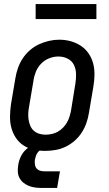

<svg xmlns="http://www.w3.org/2000/svg" viewBox="-20 -737 540 948"><path d="M203 8Q174 8 146.5 2Q119 -4 96 -19Q73 -34 58 -57Q43 -80 36 -106.5Q29 -133 29.5 -162.5Q30 -192 34 -221L56 -351Q60 -376 68.5 -400.5Q77 -425 91.5 -447.5Q106 -470 127 -488.5Q148 -507 172 -518Q196 -529 221.5 -535Q247 -541 272 -541Q302 -541 329 -533.5Q356 -526 379 -511Q402 -496 417.5 -473Q433 -450 440 -423.5Q447 -397 446.5 -367.5Q446 -338 441 -309L419 -179Q415 -154 406.5 -129.5Q398 -105 383.5 -82.5Q369 -60 348.5 -42Q328 -24 304 -12.5Q280 -1 254 3.5Q228 8 203 8ZM205 -72Q220 -72 236 -75.5Q252 -79 266 -87Q280 -95 291.5 -107Q303 -119 311 -133Q319 -147 323.5 -162Q328 -177 331 -193L352 -323Q356 -347 355.5 -371.5Q355 -396 345 -416.5Q335 -437 314 -447.5Q293 -458 268 -458Q245 -458 222.5 -449Q200 -440 183 -422.5Q166 -405 157 -382.5Q148 -360 145 -337L123 -207Q120 -191 119.5 -175Q119 -159 121.5 -144Q124 -129 130 -115Q136 -101 147.5 -91Q159 -81 174 -76.5Q189 -72 205 -72Q205 -72 205 -72Q205 -72 205 -72ZM187 191Q170 191 154 189Q138 187 123 181Q108 175 96 165.5Q84 156 76.5 142Q69 128 68 111.5Q67 95 70 78Q73 56 83.5 34.5Q94 13 112.5 -2.5Q131 -18 154 -24.5Q177 -31 199 -31L194 0Q185 0 177 5.5Q169 11 164 19Q159 27 156.5 35.5Q154 44 152 53Q151 64 152.5 75.5Q154 87 161 95Q168 103 178.5 106Q189 109 201 109H276L262 191ZM456 -643H156V-717H456Z"/></svg>

Font: Iosevka Curly Medium Oblique
Style: Regular
Weight: 500
Italic angle: -9°
Monospace: yes
Designer: Belleve Invis
Foundry: Belleve Invis
Version: Version 11.1.0; ttfautohint (v1.8.3)